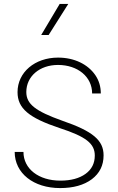

<svg xmlns="http://www.w3.org/2000/svg" viewBox="-20 -958 604 983"><path d="M190.9 -778.8H229L329.6 -938H285.6ZM55.2 -180.2C55.2 -70.8 151.9 4.9 287.6 4.9C355.5 4.9 409.7 -10.3 450.2 -40.5C490.2 -70.8 510.3 -111.3 510.3 -162.6C510.3 -239.7 455.6 -286.1 299.3 -339.8C162.1 -388.7 114.7 -424.8 114.7 -486.8C114.7 -567.4 183.1 -625.5 276.9 -625.5C378.4 -625.5 451.7 -564.5 451.7 -479.5H496.1C496.1 -514.6 486.8 -545.9 467.8 -573.7C429.7 -628.9 360.8 -663.1 277.3 -663.1C158.2 -663.1 69.8 -587.9 69.8 -486.3C69.8 -403.3 127 -355 285.6 -302.2C420.9 -258.3 465.3 -222.7 465.3 -161.6C465.3 -122.1 449.7 -90.8 418 -67.9C386.2 -44.9 343.3 -33.2 289.1 -33.2C178.2 -33.2 100.1 -93.3 100.1 -180.2Z"/></svg>

Font: Estedad ExtraLight
Style: Regular
Weight: 200
Designer: Amin Abedi
Version: Version 7.3